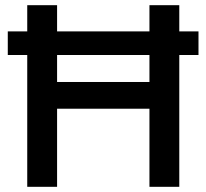

<svg xmlns="http://www.w3.org/2000/svg" viewBox="-20 -720 795 740"><path d="M85 0V-508H10V-599H85V-700H200V-599H556V-700H671V-599H745V-508H671V0H556V-301H200V0ZM200 -404H556V-508H200Z"/></svg>

Font: Rosa Sans Medium
Style: Regular
Weight: 500
Designer: Pentagram / MCKL
Foundry: Pentagram / MCKL
Version: Version 1.005;September 16, 2019;FontCreator 11.5.0.2425 64-